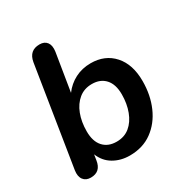

<svg xmlns="http://www.w3.org/2000/svg" viewBox="-168 -842 936 981"><g transform="rotate(-30 300.0 -351.5)"><path d="M318 10Q265 10 223 -14.5Q181 -39 162 -87L157 -55Q148 8 89 8Q60 8 45.5 -11.5Q31 -31 36 -65L129 -650Q140 -713 201 -713Q230 -713 244 -694Q258 -675 253 -640L217 -418Q245 -456 286.5 -477.5Q328 -499 379 -499Q463 -499 513.5 -442.5Q564 -386 564 -288Q564 -205 534.5 -137.5Q505 -70 450 -30Q395 10 318 10ZM295 -85Q341 -85 372.5 -111Q404 -137 421 -182Q438 -227 438 -282Q438 -341 409.5 -372.5Q381 -404 331 -404Q286 -404 254 -378Q222 -352 205 -307.5Q188 -263 188 -207Q188 -148 216.5 -116.5Q245 -85 295 -85Z"/></g></svg>

Font: Nunito
Style: Bold Italic
Weight: 700
Italic angle: -9°
Designer: Vernon Adams
Foundry: Vernon Adams
Version: Version 3.601; ttfautohint (v1.8.2.53-6de2)